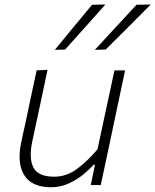

<svg xmlns="http://www.w3.org/2000/svg" viewBox="-20 -798 670 828"><path d="M200 9.5Q117.5 9.5 85 -42Q64.5 -74 64.5 -122.5Q64.5 -150.5 71.5 -184Q76 -205.5 80.2 -225Q84.5 -244.5 90.5 -271Q103.5 -334 114.8 -386.5Q126 -439 138 -494.5L185 -497Q173 -441 162 -388Q150.5 -334.5 137.5 -273.5L119 -187Q112.5 -156 112.5 -131Q112.5 -97.5 124.5 -75Q145 -36 213.5 -36Q267.5 -36 313 -70.2Q358.5 -104.5 400.5 -154L426 -273.5Q439 -333.5 450.5 -386.5Q461.5 -439 473.5 -494.5H519.5Q507.5 -439 496.5 -386Q485.5 -333 472 -270.5L461.5 -220.5Q448 -159 437.5 -107.5Q426.5 -56 414.5 0H371.5L389.5 -87.5H383.5Q366.5 -68 338.8 -45.2Q311 -22.5 275.8 -6.5Q240.5 9.5 200 9.5ZM389 -583Q435 -633 479.5 -681Q524 -729 569 -777.5L630 -778.5Q581 -729 532.8 -680.8Q484.5 -632.5 436 -584.5ZM216.5 -583Q257.5 -633 297 -681Q336.5 -729 377 -777.5L434.5 -778.5Q349 -682 261 -584.5Z"/></svg>

Font: Heraclito ExtraLight
Style: Italic
Weight: 200
Italic angle: -12°
Designer: Kostas Bartsokas (font) & Cristiano Sobral (main changes)
Foundry: Kostas Bartsokas (font) & Cristiano Sobral (main changes)
Version: Version 1.00;July 8, 2020;FontCreator 13.0.0.2655 64-bit